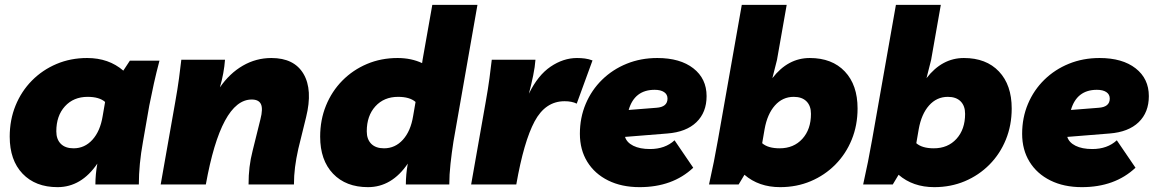

<svg xmlns="http://www.w3.org/2000/svg" viewBox="-20 -760 4761 791"><path d="M217 11Q126 11 73 -44.5Q20 -100 20 -197Q20 -266 44 -325Q68 -384 111.5 -428Q155 -472 213 -496.5Q271 -521 339 -521Q428 -521 488 -469L515 -510H637Q624 -461 614 -416Q604 -371 595 -325L569 -176Q552 -83 552 0H373Q373 -41 381 -86Q315 11 217 11ZM283 -149Q329 -149 361 -184.5Q393 -220 403 -282L413 -340Q389 -361 341 -361Q283 -361 247.5 -322Q212 -283 212 -219Q212 -186 230.5 -167.5Q249 -149 283 -149Z M642 0 702 -340Q712 -396 717.5 -437.5Q723 -479 727 -514H907Q903 -459 886 -400Q926 -458 980.5 -489.5Q1035 -521 1098 -521Q1192 -521 1230.5 -455.5Q1269 -390 1241 -277L1209 -147Q1200 -107 1195.5 -71.5Q1191 -36 1191 0H1004Q1004 -38 1008 -71.5Q1012 -105 1021 -140L1053 -269Q1064 -312 1055 -331Q1046 -350 1017 -350Q891 -350 828 0Z M1496 11Q1405 11 1352 -44.5Q1299 -100 1299 -197Q1299 -266 1323 -325Q1347 -384 1390.5 -428Q1434 -472 1492 -496.5Q1550 -521 1618 -521Q1674 -521 1719 -500L1721 -514L1761 -740H1947L1848 -176Q1841 -131 1836 -85.5Q1831 -40 1831 0H1652Q1652 -41 1660 -86Q1594 11 1496 11ZM1562 -149Q1608 -149 1640 -184.5Q1672 -220 1682 -282L1692 -340Q1668 -361 1620 -361Q1562 -361 1526.5 -322Q1491 -283 1491 -219Q1491 -186 1509.5 -167.5Q1528 -149 1562 -149Z M2356 -333Q2336 -343 2306 -343Q2227 -343 2182.5 -260Q2138 -177 2107 0H1921L1981 -340Q1991 -396 1996.5 -437.5Q2002 -479 2006 -514H2186Q2184 -485 2176.5 -448.5Q2169 -412 2159 -374Q2196 -450 2248.5 -485.5Q2301 -521 2357 -521Q2374 -521 2389.5 -519Q2405 -517 2421 -511Z M2615 11Q2541 11 2485.5 -16.5Q2430 -44 2399.5 -93.5Q2369 -143 2369 -209Q2369 -275 2393 -332Q2417 -389 2460.5 -431.5Q2504 -474 2562 -497.5Q2620 -521 2688 -521Q2782 -521 2836.5 -478.5Q2891 -436 2891 -364Q2891 -297 2849 -256.5Q2807 -216 2729 -210L2555 -196Q2562 -173 2589 -159.5Q2616 -146 2658 -146Q2720 -146 2759 -182L2836 -69Q2751 11 2615 11ZM2677 -390Q2594 -390 2570 -307L2684 -316Q2730 -319 2730 -354Q2730 -371 2716 -380.5Q2702 -390 2677 -390Z M3194 11Q3106 11 3047 -40L3023 0H2901Q2912 -49 2921 -94Q2930 -139 2938 -185L3036 -740H3221L3181 -513L3162 -438Q3226 -521 3316 -521Q3408 -521 3460.5 -465.5Q3513 -410 3513 -313Q3513 -244 3489 -185Q3465 -126 3421.5 -82Q3378 -38 3320 -13.5Q3262 11 3194 11ZM3192 -149Q3250 -149 3285.5 -188Q3321 -227 3321 -291Q3321 -324 3302.5 -342.5Q3284 -361 3250 -361Q3204 -361 3172.5 -325.5Q3141 -290 3130 -228L3120 -170Q3144 -149 3192 -149Z M3829 11Q3741 11 3682 -40L3658 0H3536Q3547 -49 3556 -94Q3565 -139 3573 -185L3671 -740H3856L3816 -513L3797 -438Q3861 -521 3951 -521Q4043 -521 4095.5 -465.5Q4148 -410 4148 -313Q4148 -244 4124 -185Q4100 -126 4056.5 -82Q4013 -38 3955 -13.5Q3897 11 3829 11ZM3827 -149Q3885 -149 3920.5 -188Q3956 -227 3956 -291Q3956 -324 3937.5 -342.5Q3919 -361 3885 -361Q3839 -361 3807.5 -325.5Q3776 -290 3765 -228L3755 -170Q3779 -149 3827 -149Z M4437 11Q4363 11 4307.5 -16.5Q4252 -44 4221.5 -93.5Q4191 -143 4191 -209Q4191 -275 4215 -332Q4239 -389 4282.5 -431.5Q4326 -474 4384 -497.5Q4442 -521 4510 -521Q4604 -521 4658.5 -478.5Q4713 -436 4713 -364Q4713 -297 4671 -256.5Q4629 -216 4551 -210L4377 -196Q4384 -173 4411 -159.5Q4438 -146 4480 -146Q4542 -146 4581 -182L4658 -69Q4573 11 4437 11ZM4499 -390Q4416 -390 4392 -307L4506 -316Q4552 -319 4552 -354Q4552 -371 4538 -380.5Q4524 -390 4499 -390Z"/></svg>

Font: Livvic Black
Style: Italic
Weight: 900
Italic angle: -10°
Designer: Jacques Le Bailly, Baron von Fonthausen
Version: Version 1.001; ttfautohint (v1.8.2)